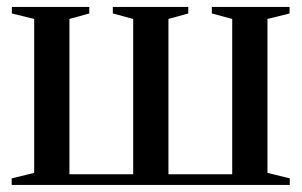

<svg xmlns="http://www.w3.org/2000/svg" viewBox="-20 -522 852 542"><path d="M13 0V-18.5L76.5 -34V-468.5L13.5 -484V-502.5H232V-484L176 -468.5V-30H356V-468.5L298.5 -484V-502.5H511.5V-484L455.5 -468.5V-30H635.5V-468.5L578 -484V-502.5H797.5V-484L735 -468.5V-34L798 -18.5V0Z"/></svg>

Font: Merriweather 144pt
Style: Regular
Weight: 400
Version: Version 2.100